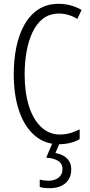

<svg xmlns="http://www.w3.org/2000/svg" viewBox="-20 -745 471 1005"><path d="M289 -674Q240 -674 206 -648Q172 -622 150.5 -577Q129 -532 119 -475Q109 -418 109 -357Q109 -261 131.5 -190Q154 -119 195.5 -80Q237 -41 293 -41Q325 -41 351.5 -49.5Q378 -58 397 -68V-17Q376 -4 348 3Q320 10 288 10Q216 10 163 -34.5Q110 -79 81 -161.5Q52 -244 52 -358Q52 -432 65.5 -498Q79 -564 107.5 -615Q136 -666 180.5 -695.5Q225 -725 287 -725Q351 -725 407 -693L385 -646Q362 -660 337.5 -667Q313 -674 289 -674ZM353 141Q353 188 322.5 214Q292 240 239 240Q209 240 188 234V195Q210 201 233 201Q266 201 286.5 185Q307 169 307 141Q307 110 283.5 96.5Q260 83 222 80L256 0H294L270 56Q310 63 331.5 85Q353 107 353 141Z"/></svg>

Font: Noto Sans Khmer ExtraCondensed Light
Style: Regular
Weight: 300
Width: 2
Designer: Danh Hong and the Monotype Design Team
Foundry: Monotype Imaging Inc.
Version: Version 2.004; ttfautohint (v1.8.4.7-5d5b)